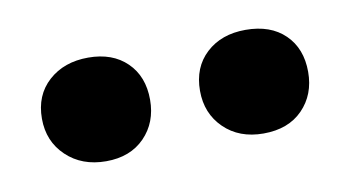

<svg xmlns="http://www.w3.org/2000/svg" viewBox="-32 -732 457 250"><g transform="rotate(-10 196.5 -607.5)"><path d="M93 -539Q61 -539 40.5 -558.5Q20 -578 20 -608Q20 -639 40.5 -657.5Q61 -676 93 -676Q125 -676 144 -657.5Q163 -639 163 -608Q163 -578 144 -558.5Q125 -539 93 -539ZM301 -539Q269 -539 249 -558.5Q229 -578 229 -608Q229 -639 249 -657.5Q269 -676 301 -676Q334 -676 353 -657.5Q372 -639 372 -608Q372 -578 353 -558.5Q334 -539 301 -539Z"/></g></svg>

Font: Tilda Sans Bold
Style: Regular
Weight: 700
Designer: ParaType Ltd
Foundry: ParaType Ltd
Version: Version 1.009